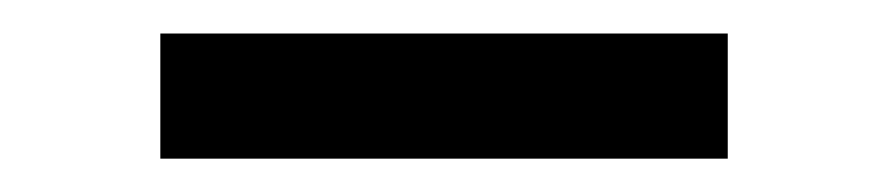

<svg xmlns="http://www.w3.org/2000/svg" viewBox="-20 -747 527 114"><path d="M412.1 -727.1V-652.8H75.2V-727.1Z"/></svg>

Font: Karasuma Gothic
Style: Regular
Weight: 500
Designer: Rasmus Andersson / Ryoko Nishizuka
Foundry: Genbu
Version: Version 1.00